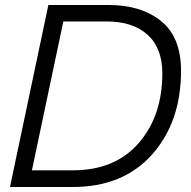

<svg xmlns="http://www.w3.org/2000/svg" viewBox="-20 -750 764 770"><path d="M415 -730Q546 -730 626 -665.5Q706 -601 706 -466Q706 -261 590 -130.5Q474 0 271 0H20L174 -730ZM108 -67H273Q441 -67 536 -176Q631 -285 631 -456Q631 -557 572 -610.5Q513 -664 407 -664H234Z"/></svg>

Font: Nacelle Light
Style: Italic
Weight: 300
Italic angle: -12°
Designer: Sora Sagano
Foundry: Sora Sagano
Version: Version 1.000;FEAKit 1.0